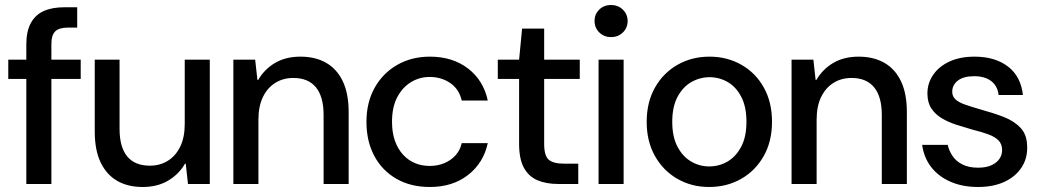

<svg xmlns="http://www.w3.org/2000/svg" viewBox="-20 -734 4145 766"><path d="M85 0V-557Q85 -609 103 -642Q121 -675 154.5 -690Q188 -705 236 -705H288V-624H252Q216 -624 200.5 -609Q185 -594 185 -558V0ZM13 -419V-496H302V-419Z M549 12Q490 12 447.5 -12.5Q405 -37 381.5 -86Q358 -135 358 -210V-496H457V-220Q457 -147 487.5 -110Q518 -73 578 -73Q618 -73 649.5 -92.5Q681 -112 699 -149Q717 -186 717 -239V-496H817V0H730L721 -81H718Q694 -39 651 -13.5Q608 12 549 12Z M911 0V-496H998L1007 -415H1010Q1035 -458 1077.5 -483Q1120 -508 1179 -508Q1238 -508 1281 -483.5Q1324 -459 1347.5 -410Q1371 -361 1371 -286V0H1271V-276Q1271 -348 1240.5 -385.5Q1210 -423 1150 -423Q1110 -423 1078.5 -403.5Q1047 -384 1029 -347Q1011 -310 1011 -257V0Z M1695 12Q1618 12 1561 -21Q1504 -54 1473 -112.5Q1442 -171 1442 -248Q1442 -325 1474.5 -383.5Q1507 -442 1564.5 -475Q1622 -508 1695 -508Q1786 -508 1847.5 -460.5Q1909 -413 1926 -333H1822Q1812 -378 1776.5 -402.5Q1741 -427 1694 -427Q1654 -427 1620 -406.5Q1586 -386 1565 -346.5Q1544 -307 1544 -248Q1544 -205 1555.5 -172.5Q1567 -140 1587.5 -117.5Q1608 -95 1635 -83.5Q1662 -72 1694 -72Q1726 -72 1752.5 -83Q1779 -94 1797.5 -114.5Q1816 -135 1822 -163H1926Q1909 -84 1847.5 -36Q1786 12 1695 12Z M2207 0Q2159 0 2124 -15Q2089 -30 2070 -65Q2051 -100 2051 -160V-419H1966V-496H2051L2063 -620H2151V-496H2293V-419H2151V-159Q2151 -113 2169 -97Q2187 -81 2231 -81H2287V0Z M2368 0V-496H2468V0ZM2418 -586Q2390 -586 2371 -604.5Q2352 -623 2352 -651Q2352 -677 2370.5 -695.5Q2389 -714 2418 -714Q2446 -714 2465 -695.5Q2484 -677 2484 -650Q2484 -623 2465 -604.5Q2446 -586 2418 -586Z M2809 12Q2739 12 2682.5 -20.5Q2626 -53 2593 -111.5Q2560 -170 2560 -248Q2560 -326 2593 -384.5Q2626 -443 2683 -475.5Q2740 -508 2811 -508Q2881 -508 2938 -475.5Q2995 -443 3027.5 -384.5Q3060 -326 3060 -248Q3060 -170 3027 -111.5Q2994 -53 2937 -20.5Q2880 12 2809 12ZM2809 -70Q2849 -70 2882.5 -89.5Q2916 -109 2937 -148.5Q2958 -188 2958 -248Q2958 -308 2937.5 -347.5Q2917 -387 2883.5 -406.5Q2850 -426 2811 -426Q2772 -426 2738 -406.5Q2704 -387 2683 -347.5Q2662 -308 2662 -248Q2662 -188 2683 -148.5Q2704 -109 2737.5 -89.5Q2771 -70 2809 -70Z M3138 0V-496H3225L3234 -415H3237Q3262 -458 3304.5 -483Q3347 -508 3406 -508Q3465 -508 3508 -483.5Q3551 -459 3574.5 -410Q3598 -361 3598 -286V0H3498V-276Q3498 -348 3467.5 -385.5Q3437 -423 3377 -423Q3337 -423 3305.5 -403.5Q3274 -384 3256 -347Q3238 -310 3238 -257V0Z M3882 12Q3820 12 3772 -9Q3724 -30 3695 -67.5Q3666 -105 3659 -156H3761Q3766 -133 3780 -112Q3794 -91 3819.5 -78Q3845 -65 3882 -65Q3915 -65 3936 -75Q3957 -85 3967.5 -100.5Q3978 -116 3978 -135Q3978 -159 3964 -173.5Q3950 -188 3923 -198Q3896 -208 3859 -217Q3828 -226 3796.5 -236Q3765 -246 3738.5 -261.5Q3712 -277 3696 -301Q3680 -325 3680 -361Q3680 -402 3703 -435.5Q3726 -469 3768 -488.5Q3810 -508 3868 -508Q3950 -508 4001.5 -468.5Q4053 -429 4061 -355H3964Q3960 -391 3934.5 -410.5Q3909 -430 3867 -430Q3824 -430 3801.5 -412.5Q3779 -395 3779 -368Q3779 -350 3791.5 -338Q3804 -326 3829.5 -317Q3855 -308 3893 -297Q3941 -284 3983 -268Q4025 -252 4051.5 -224Q4078 -196 4078 -147Q4079 -101 4055 -65Q4031 -29 3987 -8.5Q3943 12 3882 12Z"/></svg>

Font: DM Sans 36pt Medium
Style: Regular
Weight: 500
Designer: Colophon Foundry, Jonny Pinhorn
Foundry: Colophon Foundry
Version: Version 4.004;gftools[0.9.30]